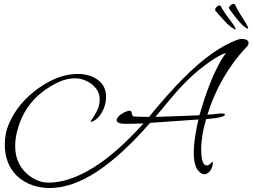

<svg xmlns="http://www.w3.org/2000/svg" viewBox="-20 -822 1264 961"><path d="M229 119Q171 119 124.5 98Q78 77 49 41Q4 -15 4 -98Q4 -157 26 -205Q70 -307 172 -380Q273 -452 369 -452Q429 -452 470 -422Q511 -392 511 -336Q511 -297 490.5 -260.5Q470 -224 439 -212Q437 -212 435 -213.5Q433 -215 434 -216Q451 -240 465 -266.5Q479 -293 479 -325Q479 -356 460.5 -379.5Q442 -403 413.5 -416.5Q385 -430 355 -430Q314 -430 273 -411Q232 -392 191 -361Q103 -292 71 -184Q56 -136 56 -91Q56 -5 115 48Q139 69 166 80.5Q193 92 224 92Q325 92 444.5 18.5Q564 -55 698 -204L607 -202Q564 -203 564 -220Q564 -240 606 -262Q623 -268 629 -268Q638 -268 640 -254Q642 -241 649 -239Q666 -238 685 -237.5Q704 -237 726 -237Q820 -352 896.5 -429Q973 -506 1039.5 -553Q1106 -600 1168 -623Q1177 -627 1190 -627Q1224 -627 1224 -606Q1224 -597 1214 -587Q1080 -445 1018 -248Q1033 -249 1046.5 -250Q1060 -251 1072 -253Q1077 -254 1080.5 -254Q1084 -254 1088 -254Q1106 -254 1106 -249Q1106 -233 1012 -226Q987 -144 987 -73Q987 -7 1007 4Q1009 5 1011 5.5Q1013 6 1015 6Q1024 6 1033.5 -3.5Q1043 -13 1043 -13Q1045 -11 1045 -6Q1045 14 1032.5 32Q1020 50 1003 50Q992 50 981 41Q950 16 950 -54Q950 -62 950 -70.5Q950 -79 951 -87Q953 -116 958.5 -150Q964 -184 973 -224L731 -207Q591 -46 466 36.5Q341 119 229 119ZM758 -237Q796 -238 851.5 -240Q907 -242 978 -245Q1025 -407 1074 -497Q1082 -513 1091.5 -528Q1101 -543 1111 -557Q1086 -549 1055 -529.5Q1024 -510 996 -488Q968 -466 950 -450Q898 -403 851.5 -348.5Q805 -294 758 -237ZM1220 -678Q1217 -678 1198 -692Q1183 -706 1164 -729.5Q1145 -753 1128 -777Q1126 -779 1126 -781Q1126 -789 1135.5 -796.5Q1145 -804 1152 -802Q1155 -802 1157 -797Q1165 -780 1181 -753.5Q1197 -727 1213 -702Q1222 -686 1222 -680Q1222 -678 1220 -678ZM1157 -675Q1152 -675 1135 -688Q1119 -700 1098.5 -723Q1078 -746 1058 -768Q1057 -769 1057 -773Q1057 -781 1065 -788Q1073 -795 1079 -795Q1085 -795 1086 -789Q1094 -773 1112 -747.5Q1130 -722 1148 -699Q1159 -682 1159 -677Q1159 -675 1157 -675Z"/></svg>

Font: Ephesis
Style: Regular
Weight: 400
Designer: Robert E. Leuschke
Foundry: Robert E. Leuschke
Version: Version 1.010; ttfautohint (v1.8.3)